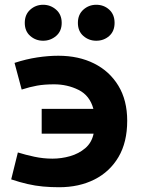

<svg xmlns="http://www.w3.org/2000/svg" viewBox="-20 -774 600 806"><path d="M228 12Q193 12 160.5 9Q128 6 95.5 -1.5Q63 -9 27 -21L55 -134Q87 -124 124.5 -116Q162 -108 200 -108Q238 -108 274.5 -118.5Q311 -129 338 -152Q365 -175 373 -213H155V-317H372Q357 -373 310 -396.5Q263 -420 207 -420Q166 -420 135.5 -414.5Q105 -409 71 -398L41 -510Q90 -526 136.5 -533Q183 -540 225 -540Q310 -540 375 -507.5Q440 -475 477 -414Q514 -353 514 -267Q514 -177 477.5 -115Q441 -53 376.5 -20.5Q312 12 228 12ZM384 -603Q353 -603 330 -623Q307 -643 307 -678Q307 -713 330 -733.5Q353 -754 384 -754Q416 -754 438.5 -733.5Q461 -713 461 -678Q461 -643 438.5 -623Q416 -603 384 -603ZM161 -603Q130 -603 107 -623Q84 -643 84 -678Q84 -713 107 -733.5Q130 -754 161 -754Q192 -754 215.5 -733.5Q239 -713 239 -678Q239 -643 215.5 -623Q192 -603 161 -603Z"/></svg>

Font: Ubuntu Sans Mono
Style: Regular
Weight: 400
Monospace: yes
Designer: Dalton Maag Ltd
Foundry: Dalton Maag Ltd
Version: Version 1.006